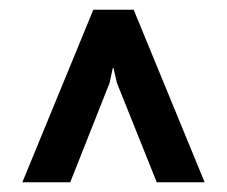

<svg xmlns="http://www.w3.org/2000/svg" viewBox="-20 -731 468 395"><path d="M401 -356H302.5L220.5 -560.5L213.5 -591H212L205.5 -560.5L124.5 -356H26L172 -711H255Z"/></svg>

Font: Roberto Sans Medium
Style: Regular
Weight: 500
Designer: Google (font) & Cristiano Sobral (main changes)
Version: Version 1.000;October 12, 2021;FontCreator 14.0.0.2814 64-bi